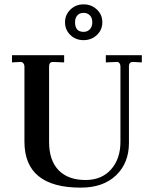

<svg xmlns="http://www.w3.org/2000/svg" viewBox="-20 -850 695 880"><path d="M350 10Q92 10 92 -201V-545Q92 -554 86.5 -560.5Q81 -567 73 -566L35 -564V-597H274V-564L225 -566H223Q205 -566 205 -546V-199Q205 -115 248.5 -70Q292 -25 372 -25Q446 -25 489 -73.5Q532 -122 532 -200V-545Q532 -555 527 -561Q522 -567 514 -566L465 -564V-597H630V-564L591 -566H589Q571 -566 571 -546V-195Q571 -103 512 -46.5Q453 10 350 10ZM278 -748Q278 -782 302.5 -806Q327 -830 363 -830Q399 -830 424 -806.5Q449 -783 449 -748Q449 -713 424 -689.5Q399 -666 363 -666Q327 -666 302.5 -689.5Q278 -713 278 -748ZM363 -704Q381 -704 392 -716Q403 -728 403 -748Q403 -768 392 -779.5Q381 -791 363 -791Q345 -791 334.5 -779.5Q324 -768 324 -748Q324 -704 363 -704Z"/></svg>

Font: UnnaMedium
Style: Regular
Weight: 500
Designer: Jorge de Buen Unna
Foundry: Omnibus-Type
Version: Version 2.008;hotconv 1.0.109;makeotfexe 2.5.65596